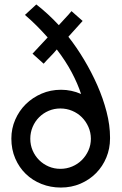

<svg xmlns="http://www.w3.org/2000/svg" viewBox="-20 -832 549 862"><path d="M126.5 -262Q116 -237 116 -209Q116 -181 126.5 -156.5Q137 -132 155.5 -113.5Q174 -95 198.5 -84.5Q223 -74 251 -74Q279 -74 304 -84.5Q329 -95 347.5 -113.5Q366 -132 377 -156.5Q388 -181 388 -209Q388 -237 377 -262Q366 -287 347.5 -305.5Q329 -324 304 -334.5Q279 -345 251 -345Q223 -345 198.5 -334.5Q174 -324 155.5 -305.5Q137 -287 126.5 -262ZM31 -210Q31 -255 48.5 -295Q66 -335 96 -364.5Q126 -394 166.5 -411.5Q207 -429 254 -429Q301 -429 344 -410Q329 -456 302 -507Q275 -558 235 -610Q221 -593 205.5 -577.5Q190 -562 176 -546Q163 -558 151 -568.5Q139 -579 126 -591L194 -664Q169 -692 144 -717Q119 -742 92 -765L143 -812Q197 -770 244 -719Q258 -735 272.5 -750Q287 -765 301 -782Q314 -771 326 -760Q338 -749 351 -738L287 -667Q324 -620 357.5 -564Q391 -508 417 -449Q443 -390 458.5 -330Q474 -270 474 -215V-210Q474 -165 457.5 -125Q441 -85 411.5 -55Q382 -25 341.5 -7.5Q301 10 253 10Q207 10 166.5 -6Q126 -22 96 -51Q66 -80 48.5 -120.5Q31 -161 31 -210Z"/></svg>

Font: JosefinSans
Style: SemiBold
Weight: 600
Designer: Santiago Orozco
Foundry: Typemade
Version: Version 1.0 ; ttfautohint (v1.3)